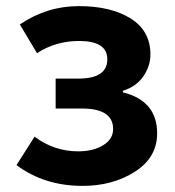

<svg xmlns="http://www.w3.org/2000/svg" viewBox="-20 -594 574 628"><path d="M250 14Q125 14 34 -54L93 -147Q157 -99 236 -99Q285 -99 317.5 -119Q350 -139 350 -172Q350 -239 248 -239H162V-337H237Q331 -337 331 -400Q331 -460 239 -460Q162 -460 101 -420L45 -514Q133 -574 238 -574Q343 -574 407.5 -533.5Q472 -493 472 -416Q472 -378 449 -344.5Q426 -311 382 -297V-292Q494 -264 494 -158Q494 -79 421.5 -32.5Q349 14 250 14Z"/></svg>

Font: Swei Fan Sans CJK TC
Style: Bold
Weight: 700
Version: Version 2.130